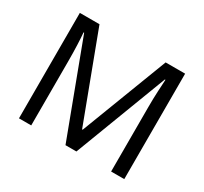

<svg xmlns="http://www.w3.org/2000/svg" viewBox="-145 -920 1197 1126"><g transform="rotate(30 453.5 -357.0)"><path d="M412 0 177 -626H173Q176 -595 178 -542.5Q180 -490 180 -433V0H97V-714H230L450 -129H454L678 -714H810V0H721V-439Q721 -491 723.5 -542Q726 -593 728 -625H724L486 0Z"/></g></svg>

Font: Noto Sans Tai Viet
Style: Regular
Weight: 400
Designer: Monotype Design Team
Foundry: Monotype Imaging Inc.
Version: Version 2.003; ttfautohint (v1.8.4.7-5d5b)